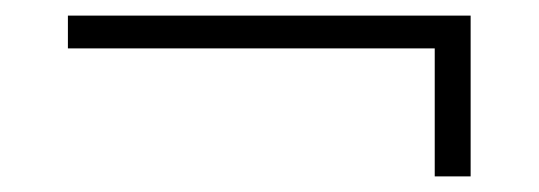

<svg xmlns="http://www.w3.org/2000/svg" viewBox="-20 -351 690 246"><path d="M537 -125V-331H583V-125ZM67 -289V-331H583V-289Z"/></svg>

Font: Azeret Mono Thin
Style: Regular
Weight: 100
Designer: Martin Vácha
Foundry: Displaay
Version: Version 1.002